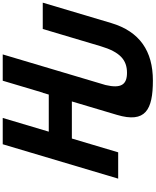

<svg xmlns="http://www.w3.org/2000/svg" viewBox="110 -974 1113 1372"><g transform="rotate(-90 666.0 -288.5)"><path d="M361.6 -331H626.6L530.7 -9C469.9 195 566.2 248 776.2 248C986.2 248 1126.1 154 1186.9 -50L1332.5 -539H1144.5L1021.2 -125C980.1 13 923.2 63 831.2 63C747.4 63 717.5 21.5 743.9 -90.3L962.7 -825H774.7L689.5 -539H688.5L675.7 -496H410.7L508.7 -825H320.7L75 0H263Z"/></g></svg>

Font: Hussar
Style: BdOblThree
Weight: 700
Foundry: Cannot Into Space Fonts
Version: Version 2.00